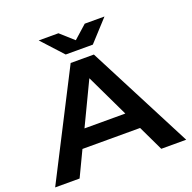

<svg xmlns="http://www.w3.org/2000/svg" viewBox="-162 -1128 1291 1290"><g transform="rotate(-20 484.0 -483.0)"><path d="M189.9 0H15.1L398.9 -750H564.9L952.1 0H773.9L688 -180.2H275.9ZM581.1 -814.9H387.2L249 -965.8H390.1L483.9 -881.8L578.1 -965.8H719.2ZM335.9 -305.2H627.9L481.9 -610.8Z"/></g></svg>

Font: Mattone
Style: Regular
Weight: 400
Width: 6
Designer: Nunzio Mazzaferro
Foundry: Collletttivo
Version: Version 2.000;Glyphs 3.2 (3217)